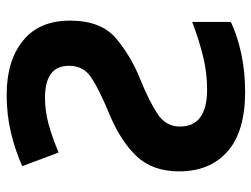

<svg xmlns="http://www.w3.org/2000/svg" viewBox="-112 -652 774 591"><g transform="rotate(-90 275.5 -357.0)"><path d="M279 -724Q218 -724 163 -711Q108 -698 59 -676L101 -564Q148 -584 188.5 -595Q229 -606 270 -606Q368 -606 368 -532Q368 -488 332.5 -464Q297 -440 222 -409Q137 -374 90 -324.5Q43 -275 43 -193Q43 -98 104.5 -44Q166 10 288 10Q351 10 406 -2Q461 -14 503 -34V-153Q454 -134 401.5 -120.5Q349 -107 295 -107Q181 -107 181 -191Q181 -234 220.5 -260Q260 -286 327 -313Q399 -342 453 -388Q507 -434 507 -529Q507 -624 445 -674Q383 -724 279 -724Z"/></g></svg>

Font: Noto Sans UI
Style: Bold
Weight: 700
Designer: Monotype Design Team
Foundry: Monotype Imaging Inc.
Version: Version 1.901